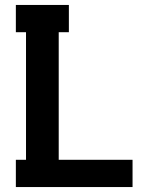

<svg xmlns="http://www.w3.org/2000/svg" viewBox="-20 -755 640 775"><path d="M44 0V-110H85V-625H44V-735H258V-625H217V-110H515V0Z"/></svg>

Font: Iosevka HT Extrabold Extended
Style: Regular
Weight: 800
Width: 7
Monospace: yes
Designer: Belleve Invis
Foundry: Belleve Invis
Version: Version 32.3.0; ttfautohint (v1.8.4)